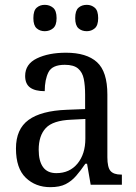

<svg xmlns="http://www.w3.org/2000/svg" viewBox="-20 -764 563 794"><path d="M188 10Q127 10 86.5 -29Q46 -68 46 -150Q46 -230 98 -268Q150 -306 256 -310L332 -313V-373Q332 -410 326.5 -437.5Q321 -465 303 -480.5Q285 -496 248 -496Q196 -496 180.5 -465.5Q165 -435 165 -387Q125 -387 104.5 -402Q84 -417 84 -450Q84 -499 132.5 -522.5Q181 -546 253 -546Q338 -546 381 -507Q424 -468 424 -373V-114Q424 -72 437 -57Q450 -42 481 -42H484V0H355L340 -87H333Q314 -59 295 -37Q276 -15 251.5 -2.5Q227 10 188 10ZM213 -48Q268 -48 300.5 -87.5Q333 -127 333 -191V-272L275 -269Q199 -266 169.5 -234.5Q140 -203 140 -145Q140 -98 158 -73Q176 -48 213 -48ZM339 -635Q318 -635 304.5 -647Q291 -659 291 -689Q291 -720 304.5 -732Q318 -744 339 -744Q358 -744 372 -732Q386 -720 386 -689Q386 -659 372 -647Q358 -635 339 -635ZM165 -635Q145 -635 131.5 -647Q118 -659 118 -689Q118 -720 131.5 -732Q145 -744 165 -744Q185 -744 199.5 -732Q214 -720 214 -689Q214 -659 199.5 -647Q185 -635 165 -635Z"/></svg>

Font: Noto Serif Myanmar SemCond
Style: Regular
Weight: 400
Width: 4
Designer: Ben Mitchell and the Monotype Design Team
Foundry: Monotype Imaging Inc.
Version: Version 2.106; ttfautohint (v1.8.4.7-5d5b)